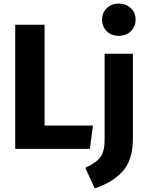

<svg xmlns="http://www.w3.org/2000/svg" viewBox="-20 -831 823 1072"><path d="M576 -785.5Q602 -811 643 -811Q684 -811 710.5 -785.5Q737 -760 737 -721Q737 -682 710.5 -656.5Q684 -631 643 -631Q602 -631 576 -656.5Q550 -682 550 -721Q550 -760 576 -785.5ZM229 -693V-130H499L482 0H65V-693ZM722 -531V-60Q722 3 707 50Q692 97 661.5 129Q631 161 595.5 182Q560 203 509 221L456 106Q514 80 539 48.5Q564 17 564 -50V-531Z"/></svg>

Font: Fira Sans
Style: Bold
Weight: 700
Designer: bBox Type GmbH & Carrois Corporate GbR & Edenspiekermann AG
Foundry: bBox Type GmbH & Carrois Corporate GbR & Edenspiekermann AG
Version: Version 4.301;PS 004.301;hotconv 1.0.88;makeotf.lib2.5.64775